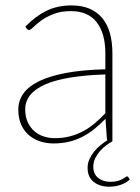

<svg xmlns="http://www.w3.org/2000/svg" viewBox="-20 -521 518 708"><path d="M448.5 129.5Q451.5 129.5 453.5 132.5L458.5 141Q445.5 153.5 425.2 160.5Q405 167.5 383 167.5Q348 167.5 325.5 149.8Q303 132 303 98Q303 81.5 309.8 66.2Q316.5 51 327 38Q337.5 25 350.5 14.5Q363.5 4 376 -4Q374 -7 374 -10.5L369 -83Q348.5 -62 327.8 -45.2Q307 -28.5 284.2 -16.8Q261.5 -5 235 1.5Q208.5 8 176.5 8Q153 8 130 1Q107 -6 88.5 -21Q70 -36 58.8 -59.8Q47.5 -83.5 47.5 -117Q47.5 -149.5 66.2 -176Q85 -202.5 124.5 -221.8Q164 -241 224.5 -252.2Q285 -263.5 368.5 -265.5V-324Q368.5 -398 336.5 -439Q304.5 -480 241.5 -480Q204 -480 177 -469.2Q150 -458.5 132 -445.2Q114 -432 103.2 -421.2Q92.5 -410.5 87 -410.5Q82 -410.5 78 -416L73.5 -423Q110.5 -461 151 -481Q191.5 -501 243.5 -501Q282 -501 310.5 -488.8Q339 -476.5 357.8 -453.5Q376.5 -430.5 385.5 -397.8Q394.5 -365 394.5 -324V0Q384.5 5.5 372.2 14.5Q360 23.5 349.2 35.5Q338.5 47.5 331.2 62.2Q324 77 324 94Q324 120.5 342 135Q360 149.5 387 149.5Q402.5 149.5 413 146.5Q423.5 143.5 430.5 139.8Q437.5 136 441.8 132.8Q446 129.5 448.5 129.5ZM181.5 -11.5Q213.5 -11.5 240 -18.8Q266.5 -26 289 -38.5Q311.5 -51 331 -67.8Q350.5 -84.5 368.5 -103.5V-246.5Q217.5 -241.5 145.2 -209Q73 -176.5 73 -118Q73 -90.5 82.2 -70.5Q91.5 -50.5 106.8 -37.2Q122 -24 141.5 -17.8Q161 -11.5 181.5 -11.5Z"/></svg>

Font: Lato Thin
Style: Regular
Weight: 200
Designer: Lukasz Dziedzic
Foundry: tyPoland Lukasz Dziedzic
Version: Version 2.007; 2014-02-27